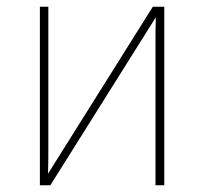

<svg xmlns="http://www.w3.org/2000/svg" viewBox="-20 -548 603 568"><path d="M98 0H129L441 -497C440 -467 440 -451 440 -421V0H466V-528H432L122 -34C123 -64 123 -81 123 -113V-528H98Z"/></svg>

Font: Noto Sans Mono SemiCondensed Thin
Style: Regular
Weight: 100
Width: 4
Designer: Monotype Design Team
Foundry: Monotype Imaging Inc.
Version: Version 2.014